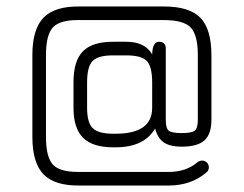

<svg xmlns="http://www.w3.org/2000/svg" viewBox="-20 -573 753 593"><path d="M617 -40Q570 0 501 0H226Q149 1 114.5 -34.5Q80 -70 80 -150V-403Q80 -483 114.5 -518.5Q149 -554 226 -553H486Q565 -553 599 -518Q633 -483 633 -402V-203Q633 -159 611.5 -139.5Q590 -120 541 -120Q507 -120 487.5 -132Q468 -144 459 -176Q425 -118 337 -118H330Q266 -118 236.5 -147.5Q207 -177 207 -240V-319Q207 -385 236 -414.5Q265 -444 329 -444H370Q428 -444 450 -405Q451 -444 471 -444Q492 -444 492 -423V-203Q492 -177 501 -169.5Q510 -162 541 -162Q572 -162 581.5 -169.5Q591 -177 591 -203V-402Q591 -465 569 -488Q547 -511 486 -511H226Q166 -512 144 -489Q122 -466 122 -403V-150Q122 -87 144 -64Q166 -41 226 -42H501Q555 -42 590 -72Q597 -77 604 -77Q613 -77 619 -71Q625 -65 625 -56Q625 -46 617 -40ZM249 -240Q249 -194 266.5 -177Q284 -160 330 -160H337Q450 -160 450 -240V-318Q450 -367 433.5 -384.5Q417 -402 370 -402H329Q283 -402 266 -384.5Q249 -367 249 -319Z"/></svg>

Font: Jura Light
Style: Regular
Weight: 300
Designer: Daniel Johnson, Alexei Vanyashin
Foundry: Daniel Johnson
Version: Version 5.103